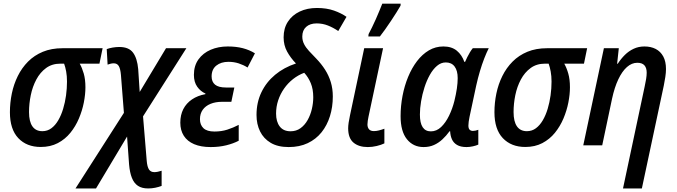

<svg xmlns="http://www.w3.org/2000/svg" viewBox="-20 -809 3768 1069"><path d="M207 9.3Q128.4 9.3 81.8 -40Q35.2 -89.4 35.2 -184.1Q35.2 -236.8 45.9 -288.6Q56.6 -340.3 79.1 -385.7Q101.6 -431.2 136.2 -466.1Q170.9 -501 218.8 -520.8Q266.6 -540.5 328.1 -540.5H551.3L533.7 -454.6H423.8Q437 -431.6 446.3 -399.4Q455.6 -367.2 455.6 -322.8Q455.6 -283.7 446.8 -238.5Q438 -193.4 419.4 -149.4Q400.9 -105.5 371.8 -69.6Q342.8 -33.7 301.8 -12.2Q260.7 9.3 207 9.3ZM215.8 -78.6Q244.1 -78.6 266.1 -95Q288.1 -111.3 304.4 -139.4Q320.8 -167.5 331.5 -203.1Q342.3 -238.8 347.7 -277.8Q353 -316.9 353 -354.5Q353 -385.7 348.4 -410.9Q343.8 -436 336.9 -454.6H316.4Q270 -454.6 236.8 -430.4Q203.6 -406.2 182.4 -366.5Q161.1 -326.7 151.4 -279.3Q141.6 -231.9 141.6 -185.1Q141.6 -132.3 160.4 -105.5Q179.2 -78.6 215.8 -78.6Z M400.4 240.2 669.9 -180.7 653.3 -392.1Q650.4 -425.8 641.4 -441.2Q632.3 -456.5 613.3 -456.5Q604.5 -456.5 595.9 -454.3Q587.4 -452.1 579.1 -449.2L574.2 -535.6Q588.4 -541 607.4 -544.2Q626.5 -547.4 644.5 -547.4Q697.3 -547.4 720.7 -515.9Q744.1 -484.4 749.5 -423.8L757.8 -296.9L904.3 -540.5H1017.6L776.4 -161.1L796.9 86.4Q799.8 120.1 809.6 134.8Q819.3 149.4 839.4 149.4Q848.1 149.4 858.9 147.2Q869.6 145 879.9 141.6V226.1Q863.3 232.4 844.2 236.3Q825.2 240.2 804.7 240.2Q770 240.2 748 225.6Q726.1 210.9 714.4 181.4Q702.6 151.9 698.7 106.9L687.5 -48.8L514.6 240.2Z M1152.8 9.8Q1098.6 9.8 1060.8 -6.3Q1022.9 -22.5 1003.4 -53Q983.9 -83.5 983.9 -126Q983.9 -168.9 1000.7 -201.7Q1017.6 -234.4 1049.1 -255.6Q1080.6 -276.9 1123.5 -284.7L1124 -288.1Q1096.2 -300.3 1077.9 -326.4Q1059.6 -352.5 1059.6 -392.1Q1059.6 -442.9 1085 -478.3Q1110.4 -513.7 1153.1 -532Q1195.8 -550.3 1248 -550.3Q1294.4 -550.3 1331.5 -540.8Q1368.7 -531.2 1399.4 -512.2L1358.4 -433.1Q1335.9 -447.3 1309.1 -456.1Q1282.2 -464.8 1252 -464.8Q1210.4 -464.8 1184.3 -443.8Q1158.2 -422.9 1158.2 -383.3Q1158.2 -353.5 1177.5 -337.6Q1196.8 -321.8 1237.8 -321.8H1284.7L1268.1 -242.2H1216.3Q1179.7 -242.2 1151.9 -230.7Q1124 -219.2 1108.6 -197.5Q1093.3 -175.8 1093.3 -145.5Q1093.3 -113.8 1112.8 -95.2Q1132.3 -76.7 1174.3 -76.7Q1212.9 -76.7 1245.6 -87.2Q1278.3 -97.7 1309.1 -113.8V-25.4Q1279.3 -9.8 1239.7 0Q1200.2 9.8 1152.8 9.8Z M1587.4 9.8Q1526.9 9.8 1487.3 -13.7Q1447.8 -37.1 1428 -77.4Q1408.2 -117.7 1408.2 -168.9Q1408.2 -238.3 1435.3 -294.9Q1462.4 -351.6 1511.7 -392.6Q1561 -433.6 1627.9 -455.6Q1597.7 -486.8 1578.4 -522Q1559.1 -557.1 1559.1 -601.1Q1559.1 -651.4 1582.8 -688Q1606.4 -724.6 1648.4 -744.6Q1690.4 -764.6 1744.6 -764.6Q1798.8 -764.6 1839.8 -750Q1880.9 -735.4 1909.2 -715.3L1863.3 -636.2Q1835.4 -655.3 1805.7 -667Q1775.9 -678.7 1743.2 -678.7Q1706.1 -678.7 1684.6 -659.4Q1663.1 -640.1 1663.1 -605.5Q1663.1 -583 1672.9 -563.7Q1682.6 -544.4 1700.2 -525.4Q1717.8 -506.3 1740.2 -483.4Q1769.5 -453.1 1790 -420.9Q1810.5 -388.7 1821.8 -351.8Q1833 -314.9 1833 -272Q1833 -213.4 1817.1 -162.4Q1801.3 -111.3 1770.3 -72.5Q1739.3 -33.7 1693.4 -12Q1647.5 9.8 1587.4 9.8ZM1597.7 -78.1Q1629.4 -78.1 1653.1 -95.2Q1676.8 -112.3 1692.6 -140.4Q1708.5 -168.5 1716.3 -201.9Q1724.1 -235.4 1724.1 -267.6Q1724.1 -312.5 1710.4 -345.7Q1696.8 -378.9 1673.8 -403.8Q1640.1 -391.1 1611.6 -368.7Q1583 -346.2 1561.8 -315.9Q1540.5 -285.6 1528.8 -250.2Q1517.1 -214.8 1517.1 -176.8Q1517.1 -131.3 1537.6 -104.7Q1558.1 -78.1 1597.7 -78.1Z M2027.8 9.8Q1977.5 9.8 1948 -15.1Q1918.5 -40 1918.5 -94.7Q1918.5 -107.9 1921.1 -126.2Q1923.8 -144.5 1928.7 -167L2007.8 -540.5H2112.8L2031.7 -159.2Q2029.3 -147.5 2027.6 -136.5Q2025.9 -125.5 2025.9 -116.2Q2025.9 -99.1 2034.7 -89.1Q2043.5 -79.1 2061.5 -79.1Q2075.2 -79.1 2089.6 -82.8Q2104 -86.4 2120.1 -92.3V-10.7Q2102.1 -2 2077.1 3.9Q2052.2 9.8 2027.8 9.8ZM2030.8 -606 2032.2 -619.1Q2040.5 -634.8 2051.3 -656.7Q2062 -678.7 2072.8 -702.9Q2083.5 -727.1 2092.8 -749.8Q2102.1 -772.5 2108.4 -788.6H2210.9L2210 -777.3Q2201.7 -762.2 2187.7 -740.2Q2173.8 -718.3 2157.7 -693.8Q2141.6 -669.4 2125.2 -646.5Q2108.9 -623.5 2095.2 -606Z M2338.4 9.8Q2280.8 9.8 2245.6 -33.9Q2210.4 -77.6 2210.4 -162.1Q2210.4 -219.2 2221.2 -275.4Q2231.9 -331.5 2252.4 -381.1Q2272.9 -430.7 2302 -468.8Q2331.1 -506.8 2367.9 -528.6Q2404.8 -550.3 2448.7 -550.3Q2494.6 -550.3 2523.2 -526.9Q2551.8 -503.4 2565.4 -464.4H2569.3Q2574.7 -477.1 2581.8 -491.2Q2588.9 -505.4 2596.7 -518.3Q2604.5 -531.2 2612.3 -540.5H2701.2Q2689 -516.6 2676.3 -483.9Q2663.6 -451.2 2652.1 -412.6Q2640.6 -374 2631.3 -332L2594.2 -158.2Q2591.3 -144.5 2589.6 -131.8Q2587.9 -119.1 2587.9 -109.9Q2587.9 -93.8 2594.7 -86.9Q2601.6 -80.1 2613.3 -80.1Q2619.6 -80.1 2627.7 -81.8Q2635.7 -83.5 2643.1 -86.4V-3.9Q2631.8 1.5 2613.3 5.6Q2594.7 9.8 2577.6 9.8Q2544.4 9.8 2524.7 -2Q2504.9 -13.7 2496.1 -33.7Q2487.3 -53.7 2486.3 -78.1H2482.9Q2464.4 -52.7 2443.1 -33Q2421.9 -13.2 2396.2 -1.7Q2370.6 9.8 2338.4 9.8ZM2378.9 -77.6Q2410.6 -77.6 2436 -101.8Q2461.4 -126 2480.2 -164.8Q2499 -203.6 2509.8 -246.6Q2519 -284.2 2523.7 -316.2Q2528.3 -348.1 2528.3 -374Q2528.3 -415.5 2511.2 -438.5Q2494.1 -461.4 2461.9 -461.4Q2435.5 -461.4 2413.1 -442.4Q2390.6 -423.3 2373 -391.8Q2355.5 -360.4 2343.3 -322.3Q2331.1 -284.2 2324.5 -244.9Q2317.9 -205.6 2317.9 -171.4Q2317.9 -124 2333.3 -100.8Q2348.6 -77.6 2378.9 -77.6Z M2904.8 9.3Q2826.2 9.3 2779.5 -40Q2732.9 -89.4 2732.9 -184.1Q2732.9 -236.8 2743.7 -288.6Q2754.4 -340.3 2776.9 -385.7Q2799.3 -431.2 2834 -466.1Q2868.7 -501 2916.5 -520.8Q2964.4 -540.5 3025.9 -540.5H3249L3231.4 -454.6H3121.6Q3134.8 -431.6 3144 -399.4Q3153.3 -367.2 3153.3 -322.8Q3153.3 -283.7 3144.5 -238.5Q3135.7 -193.4 3117.2 -149.4Q3098.6 -105.5 3069.6 -69.6Q3040.5 -33.7 2999.5 -12.2Q2958.5 9.3 2904.8 9.3ZM2913.6 -78.6Q2941.9 -78.6 2963.9 -95Q2985.8 -111.3 3002.2 -139.4Q3018.6 -167.5 3029.3 -203.1Q3040 -238.8 3045.4 -277.8Q3050.8 -316.9 3050.8 -354.5Q3050.8 -385.7 3046.1 -410.9Q3041.5 -436 3034.7 -454.6H3014.2Q2967.8 -454.6 2934.6 -430.4Q2901.4 -406.2 2880.1 -366.5Q2858.9 -326.7 2849.1 -279.3Q2839.4 -231.9 2839.4 -185.1Q2839.4 -132.3 2858.2 -105.5Q2877 -78.6 2913.6 -78.6Z M3448.7 240.2 3569.3 -327.1Q3574.2 -349.1 3577.4 -368.9Q3580.6 -388.7 3580.6 -404.3Q3580.6 -431.2 3567.9 -445.3Q3555.2 -459.5 3528.3 -459.5Q3497.6 -459.5 3470.7 -435.8Q3443.8 -412.1 3422.6 -367.4Q3401.4 -322.8 3387.7 -259.3L3333 0H3227.5L3342.3 -540.5H3425.3L3416 -454.1H3419.4Q3437 -481.4 3459 -503.2Q3481 -524.9 3508.3 -537.6Q3535.6 -550.3 3567.9 -550.3Q3604 -550.3 3630.9 -536.4Q3657.7 -522.5 3672.9 -494.6Q3688 -466.8 3688 -424.3Q3688 -404.3 3684.3 -380.4Q3680.7 -356.4 3675.8 -332.5L3553.7 240.2Z"/></svg>

Font: Open Sans SemiCondensed SemiBold
Style: Italic
Weight: 600
Width: 4
Italic angle: -12°
Designer: Monotype Design Team
Foundry: Monotype Imaging Inc.
Version: Version 3.000